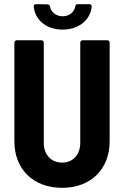

<svg xmlns="http://www.w3.org/2000/svg" viewBox="-20 -893 601 921"><path d="M280 -751C358 -751 414 -797 420 -862C420 -869 416 -873 408 -873H353C346 -873 342 -869 341 -862C336 -834 312 -815 280 -815C250 -815 225 -834 220 -861C219 -868 215 -872 208 -872L153 -873C146 -873 142 -870 142 -863C142 -863 142 -862 142 -861C148 -796 204 -751 280 -751ZM278 8C415 8 506 -81 506 -215V-688C506 -695 501 -700 494 -700H377C370 -700 365 -695 365 -688V-208C365 -151 330 -113 278 -113C225 -113 190 -151 190 -208V-688C190 -695 185 -700 178 -700H61C54 -700 49 -695 49 -688V-215C49 -81 140 8 278 8Z"/></svg>

Font: Barlow Semi Condensed
Style: Bold
Weight: 700
Width: 4
Designer: Jeremy Tribby
Foundry: Tribby Type
Version: Version 1.422;hotconv 1.0.109;makeotfexe 2.5.65596